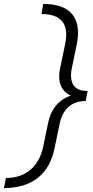

<svg xmlns="http://www.w3.org/2000/svg" viewBox="-73 -731 473 973"><path d="M-53 222 -43 171Q32 171 81 129.5Q130 88 146 12L171 -109Q185 -174 225 -211Q265 -248 333 -258L330 -233Q268 -244 243 -282.5Q218 -321 232 -387L257 -507Q273 -583 243 -621.5Q213 -660 137 -660L146 -711Q252 -711 294.5 -657Q337 -603 315 -501L291 -386Q280 -330 299 -300Q318 -270 371 -270L361 -219Q308 -219 274 -189Q240 -159 228 -98L204 18Q184 119 118.5 170.5Q53 222 -53 222Z"/></svg>

Font: Ysabeau Office
Style: Italic
Weight: 400
Italic angle: -12°
Designer: Christian Thalmann (Catharsis Fonts)
Version: Version 2.001;gftools[0.9.30]; featfreeze: tnum,lnum,ss02